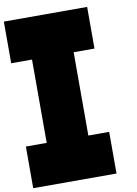

<svg xmlns="http://www.w3.org/2000/svg" viewBox="-105 -868 811 1135"><g transform="rotate(-10 300.0 -300.0)"><path d="M0 -50V200H500V-50H375V-550H500V-800H0V-550H125V-50Z"/></g></svg>

Font: Kubos
Style: Regular
Weight: 400
Version: Version 001.000